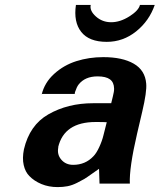

<svg xmlns="http://www.w3.org/2000/svg" viewBox="-20 -743 648 779"><path d="M547.9 -723.1H607.9Q585.4 -658.2 532.5 -615.7Q479.5 -573.2 413.1 -573.2Q341.3 -573.2 309.6 -613.5Q277.8 -653.8 288.1 -723.1H348.1Q342.8 -699.7 368.9 -676.3Q395 -652.8 431.2 -652.8Q467.3 -652.8 504.9 -676.5Q542.5 -700.2 547.9 -723.1ZM148.9 -361.8V-358.9Q160.6 -407.7 199.5 -443.1Q238.3 -478.5 289.8 -494.9Q341.3 -511.2 398.9 -511.2Q476.6 -511.2 522.7 -484.6Q568.8 -458 573.2 -403.8Q576.2 -370.6 557.1 -290L536.1 -200.2Q503.9 -61.5 506.8 2H383.8L381.8 -58.1Q376.5 -54.7 354 -38.6Q331.5 -22.5 322 -16.8Q312.5 -11.2 292.7 -1.2Q272.9 8.8 254.2 12.5Q235.4 16.1 213.9 16.1Q177.7 16.1 147.9 3.7Q118.2 -8.8 99.1 -28.8Q82.5 -45.4 76.2 -73.2Q69.8 -101.1 77.1 -137.2Q100.1 -235.4 175.8 -278.8Q254.9 -324.2 357.9 -324.2H431.2Q432.1 -329.1 437.7 -350.8Q443.4 -372.6 442.9 -383.8Q442.4 -409.2 426 -421.1Q409.7 -433.1 376 -433.1Q324.7 -433.1 298.8 -399.9Q291.5 -390.6 284.2 -369.1L283.2 -361.8ZM215.8 -145 216.8 -146Q210.4 -116.7 228.5 -95.5Q246.6 -74.2 276.9 -74.2Q326.2 -74.2 358.9 -108.9Q371.1 -121.1 382.8 -146.5Q394.5 -171.9 399.9 -194.8Q406.2 -218.8 413.1 -247.1Q401.9 -248 368.2 -248Q239.7 -248 215.8 -145Z"/></svg>

Font: Perun
Style: Bold Italic
Weight: 700
Italic angle: -12°
Foundry: Copyright (c) Stefan Peev, Context Ltd, 2016
Version: Version 001.000